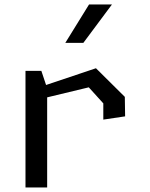

<svg xmlns="http://www.w3.org/2000/svg" viewBox="-20 -826 660 846"><path d="M435.2 -370.5 371.2 -441.2 131.7 -383.5V-434.3L402.8 -525.3L530 -399.2L531.3 -313.3L435.2 -299ZM92.3 -513.7H162.2L187.8 -437.2V0H92.3ZM473.2 -806.2H372.3L267.8 -637.2H347.3Z"/></svg>

Font: Monaspace Krypton Var ExLight
Style: Regular
Weight: 200
Designer: Riley Cran and the Lettermatic Team
Version: Version 1.200 (Monaspace Krypton Var)